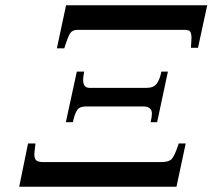

<svg xmlns="http://www.w3.org/2000/svg" viewBox="-20 -712 810 732"><path d="M734.9 -529.8H708Q710 -560.1 710 -566.9Q710 -584.5 705.1 -591.3Q700.2 -598.1 686 -598.1H274.9Q255.9 -598.1 247.3 -585Q238.8 -571.8 225.1 -527.8H196.8L231.9 -691.9H770ZM652.8 0H53.2L86.9 -165H115.2Q110.8 -126.5 110.8 -125Q110.8 -106.9 118.2 -100.6Q125.5 -94.2 144 -94.2H596.2Q623.5 -94.2 634.5 -105.7Q645.5 -117.2 659.2 -158.2L661.1 -165H688ZM579.1 -246.1H554.2Q559.1 -266.6 559.1 -278.8Q559.1 -306.2 525.9 -306.2H307.1Q283.2 -306.2 273.7 -291.5Q264.2 -276.9 257.8 -246.1H231L272.9 -439H300.8Q296.9 -416.5 296.9 -407.2Q296.9 -377 321.8 -377H539.1Q565.9 -377 577.9 -393.6Q589.8 -410.2 595.2 -439H620.1Z"/></svg>

Font: Linguistics Pro
Style: Italic
Weight: 400
Italic angle: -12°
Designer: Stefan Peev, Context Ltd
Foundry: Stefan Peev, Context Ltd
Version: Version 001.000